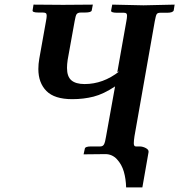

<svg xmlns="http://www.w3.org/2000/svg" viewBox="-20 -667 776 831"><path d="M562 -77.1Q559.1 -57.6 559.1 -46.9Q559.1 -33.2 567.9 -33.2H584Q597.7 -33.2 611.1 -26.1Q624.5 -19 623 -8.8L596.2 144H525.9Q524.9 106.9 515.9 75.7Q506.8 44.4 486.1 22.2Q465.3 0 436 0L341.8 1L347.2 -23.9Q348.6 -33.2 375 -33.2H414.1Q425.3 -33.2 430.2 -42.2Q435.1 -51.3 439 -76.2L478 -293Q428.2 -259.8 385 -248.8Q341.8 -237.8 293 -237.8Q215.8 -237.8 180.9 -273.2Q146 -308.6 146 -368.2Q146 -390.1 149.9 -412.1L179.2 -576.2Q182.1 -590.8 182.1 -599.1Q182.1 -607.4 178.2 -610.1Q174.3 -612.8 164.1 -612.8H146Q132.3 -612.8 126.2 -615.2Q120.1 -617.7 121.1 -622.1L125 -647L252.9 -646Q271 -646 317.4 -646.5Q363.8 -647 381.8 -647L377 -622.1Q375.5 -612.8 348.1 -612.8H331.1Q316.4 -612.8 311.5 -605.5Q307.1 -599.1 303.2 -576.2L272.9 -408.2Q270 -388.7 270 -373Q270 -335.4 289.1 -319.3Q308.1 -303.2 346.2 -303.2Q426.3 -303.2 496.1 -357.9L487.8 -355L526.9 -575.2Q529.8 -589.8 529.8 -599.1Q529.8 -606.4 526.6 -609.1Q523.4 -611.8 516.1 -611.8H486.8Q472.7 -611.8 466.3 -614.3Q460 -616.7 460.9 -621.1L465.8 -647L601.1 -644Q619.1 -644.5 668.2 -645.5Q717.3 -646.5 735.8 -647L731.9 -622.1Q728.5 -611.8 703.1 -611.8H673.8Q662.1 -611.8 658.2 -605.7Q654.3 -599.6 649.9 -575.2Z"/></svg>

Font: Linux Libertine G
Style: Bold Italic
Weight: 700
Italic angle: -11.5°
Designer: Philipp H. Poll
Foundry: Philipp H. Poll
Version: Version 4.1.0